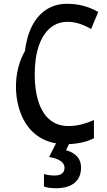

<svg xmlns="http://www.w3.org/2000/svg" viewBox="-20 -744 558 1004"><path d="M334 -629.9Q280.8 -629.9 242.2 -597.4Q203.6 -564.9 182.6 -503.2Q161.6 -441.4 161.6 -354Q161.6 -272.5 180.7 -213.4Q199.7 -154.3 235.4 -122.1Q276.4 -85 337.4 -85Q373 -85 406.5 -93.5Q439.9 -102.1 471.2 -116.2V-21Q441.4 -5.9 404.3 2Q367.2 9.8 324.7 9.8Q254.4 9.8 200.7 -18.6Q147 -46.9 112.8 -101.8Q78.6 -156.7 66.9 -236.3Q58.6 -302.7 69.8 -364.3Q81.1 -425.8 110.4 -477.5Q120.1 -555.7 148.9 -610.6Q177.7 -665.5 223.9 -694.8Q270 -724.1 331.1 -724.1Q374 -724.1 413.8 -714.1Q453.6 -704.1 493.7 -681.6L456.5 -592.3Q439.5 -602.1 419.7 -610.8Q399.9 -619.6 378.4 -624.8Q356.9 -629.9 334 -629.9ZM272.5 240.2Q232.9 240.2 210 231.4V166Q235.8 173.8 264.2 173.8Q291 173.8 304.2 163.3Q317.4 152.8 317.4 133.3Q317.4 111.3 296.6 97.4Q275.9 83.5 236.8 77.1L275.9 0H345.2L325.2 41.5Q363.3 51.8 383.5 74.5Q403.8 97.2 403.8 132.3Q403.8 183.6 370.1 211.9Q336.4 240.2 272.5 240.2Z"/></svg>

Font: Open Sans
Style: Regular
Weight: 600
Width: 3
Foundry: Ascender Corporation
Version: Version 1.000